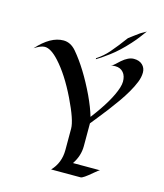

<svg xmlns="http://www.w3.org/2000/svg" viewBox="-174 -975 915 1070"><g transform="rotate(15 283.5 -440.0)"><path d="M365.2 -172.9Q365.2 -116.2 331.1 -65.9H487.8Q481.4 -64.9 455.6 -42.5Q406.2 0 393.1 0H222.7Q271.5 -50.8 271.5 -125.5V-249Q271.5 -296.4 215.8 -411.6Q157.7 -531.2 94.7 -599.6Q47.9 -650.9 12.7 -650.9Q-10.3 -650.9 -46.9 -627Q29.8 -712.4 104 -712.4Q145.5 -712.4 177.7 -674.8Q249.5 -590.3 314.5 -454.1Q344.7 -389.6 358.9 -339.8Q451.7 -460.9 476.6 -540.5Q482.9 -561 482.9 -576.4Q482.9 -591.8 479 -605Q475.1 -618.2 466.8 -627.9Q449.7 -648.4 419.4 -648.4Q404.8 -648.4 393.1 -645Q403.8 -647.9 415.8 -659.4Q427.7 -670.9 441.4 -683.1Q478 -714.8 509.5 -714.8Q541 -714.8 559.1 -697.5Q577.1 -680.2 577.1 -653.6Q577.1 -627 565.2 -597.2Q553.2 -567.4 534.4 -534.9Q515.6 -502.4 491.9 -469Q468.3 -435.5 444.8 -404.8Q421.4 -374 400.1 -347.9Q378.9 -321.8 365.2 -304.2ZM304.2 -657.7V-663.6Q342.8 -689 371.1 -721.7Q405.3 -761.2 446.8 -817.4Q447.3 -818.4 474.6 -838.4Q502 -858.4 504.9 -860.6Q507.8 -862.8 514.2 -866.2Q520.5 -869.6 526.4 -873Q532.2 -876.5 539.1 -880.4Q525.9 -863.3 511.5 -843.5Q497.1 -823.7 473.6 -797.9Q422.4 -741.2 375.2 -706.1Q328.1 -670.9 304.2 -657.7Z"/></g></svg>

Font: Fondamento
Style: Regular
Weight: 400
Version: Version 1.000